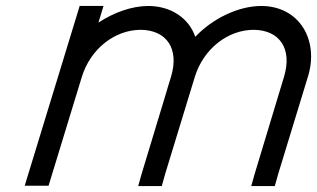

<svg xmlns="http://www.w3.org/2000/svg" viewBox="-20 -603 1064 644"><path d="M634.9 -479.5C692.6 -540.3 777.9 -582.4 855.7 -583C984.5 -583 1051.2 -468 1012.6 -345L913.3 -20L901.7 21H822.7L834 -19L932.5 -345C961.2 -439 918.4 -502 831.3 -503C744.5 -503 663.3 -439.8 634 -346.8L633.5 -345L621.2 -305L534.1 -20L522.7 21H443.6L454.8 -19L541.4 -305H541.2L553.5 -345C582.2 -439 539.4 -502 452.3 -503C364.9 -503 283.2 -439 254.5 -345L242.2 -305L155.1 -20L142.9 20H62.9L75.1 -20L162.2 -305L174.5 -345L235 -543L247.2 -583H327.2L315 -543L310.2 -527.3C362.5 -561.3 421.5 -582.6 476.7 -583C555 -583 614.6 -540.5 634.9 -479.5Z"/></svg>

Font: Nordica Plus
Style: NordicaClassicLtExtObl
Weight: 300
Version: Version 1.01